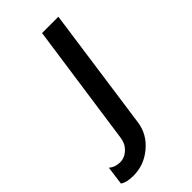

<svg xmlns="http://www.w3.org/2000/svg" viewBox="-353 -561 881 881"><g transform="rotate(-45 88.0 -120.0)"><path d="M-48.8 259.8Q-93.8 259.8 -115.2 244.1L-103 153.8Q-81.1 172.9 -48.8 172.9Q-19 172.9 4.4 150.9Q27.8 128.9 32.2 96.2L117.2 -500H223.1L138.2 103Q128.4 168.9 74.2 214.4Q20 259.8 -48.8 259.8Z"/></g></svg>

Font: Oakes Grotesk
Style: Medium Italic
Weight: 500
Designer: Samuel Oakes
Foundry: Samuel Oakes
Version: Version 1.0 | wf-rip DC20170320